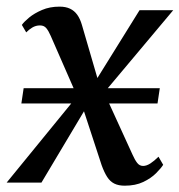

<svg xmlns="http://www.w3.org/2000/svg" viewBox="-40 -564 554 593"><path d="M345 9.5Q326 9.5 313 3Q300 -3.5 291 -17.5Q282 -31.5 274 -53.5L208 -255L238 -251.5L88 0H-19.5L220.5 -294L211 -237.5L116.5 -453.5Q110 -468.5 103 -477Q96 -485.5 83.5 -485.5Q70.5 -485.5 59.5 -478.8Q48.5 -472 41 -464L27.5 -487Q34 -496.5 50 -509.8Q66 -523 89.8 -533.2Q113.5 -543.5 144 -543.5Q163 -543.5 176.2 -537.2Q189.5 -531 198.5 -518.5Q207.5 -506 213 -487L270 -291.5L241.5 -292L391 -532.5H495L258 -250L268.5 -307L369 -87Q376.5 -70 383.8 -60.8Q391 -51.5 402 -51.5Q412.5 -51.5 424.5 -59.2Q436.5 -67 449.5 -80L464 -55Q457 -44 441.8 -28.8Q426.5 -13.5 402.5 -2Q378.5 9.5 345 9.5ZM26 -244.5 33 -291.5H453.5L446.5 -244.5Z"/></svg>

Font: Merriweather 72pt
Style: Italic
Weight: 400
Italic angle: -7.8°
Version: Version 2.101